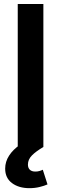

<svg xmlns="http://www.w3.org/2000/svg" viewBox="-20 -748 311 977"><path d="M200.7 -727.5V0H70.3V-727.5ZM129.9 209.5Q75.7 209.5 41 183.6Q6.3 157.7 6.3 109.9Q6.3 74.7 26.4 43.7Q46.4 12.7 83.5 -12.7L200.7 0Q163.1 22 142.6 42.7Q122.1 63.5 122.1 89.4Q122.1 106 131.6 115.5Q141.1 125 160.2 125Q170.9 125 180.4 122.3Q189.9 119.6 197.8 115.7L221.7 190.4Q205.1 197.8 181.2 203.6Q157.2 209.5 129.9 209.5Z"/></svg>

Font: Inter 18pt SemiBold
Style: Regular
Weight: 600
Designer: Rasmus Andersson
Foundry: rsms
Version: Version 4.001;git-66647c0bb